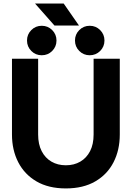

<svg xmlns="http://www.w3.org/2000/svg" viewBox="-20 -1056 747 1089"><path d="M196.3 -722.7H47.9V-293Q47.9 -205.1 83.4 -136Q118.9 -66.9 187 -27.1Q255.1 12.7 353.6 12.7Q452.1 12.7 520.4 -27.1Q588.8 -66.9 624.1 -136Q659.4 -205.1 659.4 -293V-722.7H510.9V-293Q510.9 -237.8 491 -198.9Q471 -160 435.5 -139.3Q400 -118.6 353.6 -118.6Q307.2 -118.6 271.7 -139.3Q236.2 -160 216.3 -198.9Q196.3 -237.8 196.3 -293ZM405.3 -826.2Q405.3 -791.3 429.6 -766.9Q454 -742.6 488.9 -742.6Q523.7 -742.6 548.1 -766.9Q572.5 -791.3 572.5 -826.2Q572.5 -861 548.1 -885.4Q523.7 -909.8 488.9 -909.8Q454 -909.8 429.6 -885.4Q405.3 -861 405.3 -826.2ZM133.2 -826.2Q133.2 -791.3 157.6 -766.9Q181.9 -742.6 216.8 -742.6Q251.7 -742.6 276 -766.9Q300.4 -791.3 300.4 -826.2Q300.4 -861 276 -885.4Q251.7 -909.8 216.8 -909.8Q181.9 -909.8 157.6 -885.4Q133.2 -861 133.2 -826.2ZM289 -911.1H428L341.1 -1036.1H178.6Z"/></svg>

Font: Giphurs SC
Style: Regular
Weight: 400
Version: Version 0.920